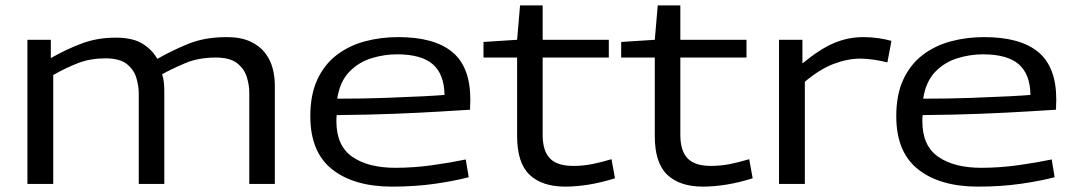

<svg xmlns="http://www.w3.org/2000/svg" viewBox="-20 -684 3994 714"><path d="M82 0V-536H169V-468Q227 -501 284.5 -522.5Q342 -544 410 -544Q474 -544 510 -521.5Q546 -499 565 -465Q617 -495 679 -520.5Q741 -546 823 -546Q875 -546 910 -530Q945 -514 965.5 -487.5Q986 -461 994 -429.5Q1002 -398 1002 -369V0H907V-340Q907 -367 898 -397Q889 -427 862.5 -448.5Q836 -470 782 -470Q718 -470 668.5 -449Q619 -428 583 -408Q588 -392 589.5 -376Q591 -360 591 -346V0H496V-338Q496 -364 487 -394.5Q478 -425 451.5 -446Q425 -467 372 -467Q317 -467 272 -450Q227 -433 178 -405V0Z M1438 10Q1297 10 1215.5 -54Q1134 -118 1134 -252Q1134 -332 1160 -388Q1186 -444 1231.5 -479Q1277 -514 1336 -530Q1395 -546 1461 -546Q1595 -546 1662 -490.5Q1729 -435 1729 -314Q1729 -308 1728.5 -297Q1728 -286 1728 -276Q1694 -274 1622 -269.5Q1550 -265 1450.5 -261Q1351 -257 1232 -256Q1231 -246 1231 -233Q1231 -142 1290 -101Q1349 -60 1450 -60Q1520 -60 1590 -70Q1660 -80 1712 -91L1723 -25Q1670 -11 1597 -0.5Q1524 10 1438 10ZM1234 -317Q1330 -317 1413 -320Q1496 -323 1554.5 -326Q1613 -329 1633 -331Q1632 -408 1589.5 -445Q1547 -482 1456 -482Q1409 -482 1361.5 -467.5Q1314 -453 1279 -417Q1244 -381 1234 -317Z M2082 10Q1996 10 1949.5 -34Q1903 -78 1903 -178V-470H1778V-528L1903 -536L1914 -664H1998V-536H2244V-470H1998V-183Q1998 -123 2025 -95Q2052 -67 2112 -67Q2148 -67 2183 -74Q2218 -81 2254 -92L2267 -21Q2216 -5 2169.5 2.5Q2123 10 2082 10Z M2594 10Q2508 10 2461.5 -34Q2415 -78 2415 -178V-470H2290V-528L2415 -536L2426 -664H2510V-536H2756V-470H2510V-183Q2510 -123 2537 -95Q2564 -67 2624 -67Q2660 -67 2695 -74Q2730 -81 2766 -92L2779 -21Q2728 -5 2681.5 2.5Q2635 10 2594 10Z M2964 -536V-448Q3028 -501 3080.5 -523.5Q3133 -546 3191 -546Q3220 -546 3247 -542Q3274 -538 3295 -532L3280 -452Q3256 -458 3229.5 -462Q3203 -466 3179 -466Q3132 -466 3080.5 -446.5Q3029 -427 2973 -380V0H2877V-536Z M3617 10Q3476 10 3394.5 -54Q3313 -118 3313 -252Q3313 -332 3339 -388Q3365 -444 3410.5 -479Q3456 -514 3515 -530Q3574 -546 3640 -546Q3774 -546 3841 -490.5Q3908 -435 3908 -314Q3908 -308 3907.5 -297Q3907 -286 3907 -276Q3873 -274 3801 -269.5Q3729 -265 3629.5 -261Q3530 -257 3411 -256Q3410 -246 3410 -233Q3410 -142 3469 -101Q3528 -60 3629 -60Q3699 -60 3769 -70Q3839 -80 3891 -91L3902 -25Q3849 -11 3776 -0.5Q3703 10 3617 10ZM3413 -317Q3509 -317 3592 -320Q3675 -323 3733.5 -326Q3792 -329 3812 -331Q3811 -408 3768.5 -445Q3726 -482 3635 -482Q3588 -482 3540.5 -467.5Q3493 -453 3458 -417Q3423 -381 3413 -317Z"/></svg>

Font: Georama Extended
Style: Regular
Weight: 400
Width: 7
Designer: Jean-Baptiste Levee
Foundry: Production Type
Version: Version 1.000